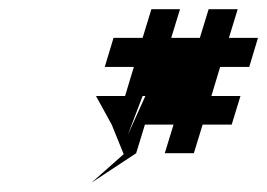

<svg xmlns="http://www.w3.org/2000/svg" viewBox="-20 -684 579 416"><path d="M188 -476 222 -414 248 -350 178 -288 275 -352 294 -414H356L337 -352H400L419 -414H482L501 -476H438L457 -539H520L539 -602H476L495 -664H432L413 -602H351L370 -664H308L289 -602H226L207 -539H270L251 -476ZM257 -392 289 -476H295Z"/></svg>

Font: bitstorm
Style: extobl
Weight: 400
Version: Version 0.2